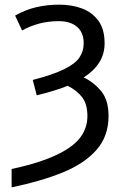

<svg xmlns="http://www.w3.org/2000/svg" viewBox="-20 -566 536 826"><path d="M30 161Q191 127 273.5 72.5Q356 18 356 -67Q356 -118 333.5 -147.5Q311 -177 271 -197Q242 -185 208.5 -175Q175 -165 138 -156L121 -222Q209 -245 256.5 -268.5Q304 -292 322 -319Q340 -346 340 -380Q340 -426 311.5 -450.5Q283 -475 233 -475Q189 -475 150.5 -465Q112 -455 75 -435L45 -499Q91 -525 138 -535.5Q185 -546 234 -546Q289 -546 333 -529.5Q377 -513 403.5 -476.5Q430 -440 430 -380Q430 -333 406.5 -296.5Q383 -260 340 -233Q384 -212 415.5 -173.5Q447 -135 447 -67Q447 20 395 79Q343 138 249.5 176Q156 214 30 240Z"/></svg>

Font: Noto Sans Living
Style: Regular
Weight: 400
Designer: Monotype Design Team
Foundry: Monotype Imaging Inc.
Version: Version 2.013; ttfautohint (v1.8.4.7-5d5b)